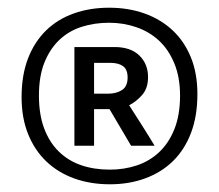

<svg xmlns="http://www.w3.org/2000/svg" viewBox="-20 -708 568 498"><path d="M173 -586H277Q319 -586 341.5 -564Q364 -542 364 -508Q364 -479 348.5 -461.5Q333 -444 315 -435Q331 -410 348.5 -382.5Q366 -355 381 -330H320L264 -425H224V-330H173ZM224 -465H260Q282 -465 296.5 -474.5Q311 -484 311 -507Q311 -528 299 -536.5Q287 -545 266 -545H224ZM492 -464Q492 -407 475.5 -363.5Q459 -320 429 -290.5Q399 -261 357 -245.5Q315 -230 265 -230Q215 -230 173 -245Q131 -260 100.5 -289Q70 -318 53 -360Q36 -402 36 -456Q36 -513 52.5 -556Q69 -599 99 -628.5Q129 -658 171 -673Q213 -688 263 -688Q313 -688 355 -673Q397 -658 427.5 -629.5Q458 -601 475 -559.5Q492 -518 492 -464ZM447 -460Q447 -508 432 -544Q417 -580 392 -603Q367 -626 333.5 -637.5Q300 -649 263 -649Q225 -649 192 -638.5Q159 -628 134.5 -605Q110 -582 95.5 -546.5Q81 -511 81 -460Q81 -411 94.5 -375Q108 -339 132.5 -315Q157 -291 190.5 -279.5Q224 -268 265 -268Q302 -268 335 -279Q368 -290 393 -313.5Q418 -337 432.5 -373.5Q447 -410 447 -460Z"/></svg>

Font: Ek Mukta ExtraBold
Style: Regular
Weight: 800
Designer: Girish Dalvi and Yashodeep Gholap
Foundry: Ek Type
Version: Version 2.538;PS 1.002;hotconv 16.6.51;makeotf.lib2.5.65220;